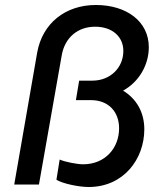

<svg xmlns="http://www.w3.org/2000/svg" viewBox="-20 -739 660 769"><path d="M335 10C476 10 558 -103 558 -221C558 -289 527 -343 473 -376C538 -412 576 -480 576 -550C576 -653 487 -719 364 -719C241 -719 150 -645 129 -529L37 0H136L227 -516C239 -588 291 -632 361 -632C431 -632 474 -591 474 -535C474 -468 422 -416 350 -416H297L284 -338H344C415 -338 457 -291 457 -225C457 -147 402 -81 313 -81C290 -81 241 -90 219 -100L206 -19C232 -3 297 10 335 10Z"/></svg>

Font: Fixel Display Medium
Style: Italic
Weight: 500
Italic angle: -10°
Designer: AlfaBravo + MacPaw
Foundry: Kyrylo Tkachov, Marchela Mozhyna, Serhii Makarenko, Maria Weinstein, Zakhar Kryvoshyya
Version: Version 1.210;Glyphs 3.2 (3217)